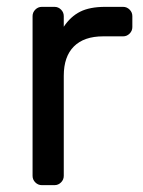

<svg xmlns="http://www.w3.org/2000/svg" viewBox="-20 -540 418 560"><path d="M366 -493V-461Q366 -450 358 -442Q350 -434 339 -434H281Q225 -434 195.5 -404.5Q166 -375 166 -319V-27Q166 -16 158 -8Q150 0 139 0H102Q91 0 83 -8Q75 -16 75 -27V-493Q75 -504 83 -512Q91 -520 102 -520H139Q150 -520 158 -512Q166 -504 166 -493V-462Q186 -492 214 -506Q242 -520 287 -520H339Q350 -520 358 -512Q366 -504 366 -493Z"/></svg>

Font: Rubik
Style: Regular
Weight: 400
Designer: Hubert & Fischer
Foundry: Hubert & Fischer
Version: Version 1.100